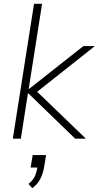

<svg xmlns="http://www.w3.org/2000/svg" viewBox="-20 -725 516 1004"><path d="M47 0 158 -705H200L130 -260H132L416 -484H476L149 -225L155 -264L429 0H373L128 -237H126L89 0ZM149 259 129 237Q156 214 164 193Q172 172 177 144L190 151H140L151 86H221L211 147Q205 183 190.5 211Q176 239 149 259Z"/></svg>

Font: Nunito Sans 12pt ExtraLight
Style: Italic
Weight: 200
Italic angle: -9°
Designer: Vernon Adams
Foundry: Vernon Adams
Version: Version 3.101;gftools[0.9.27]